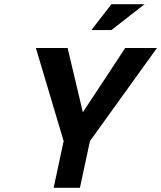

<svg xmlns="http://www.w3.org/2000/svg" viewBox="-20 -900 772 920"><path d="M152 -670 285 -224 237 0H363L411 -224L732 -670H580L377 -362L304 -670ZM418 -756H514L673 -880H514Z"/></svg>

Font: LT Wave Mono Bold
Style: Italic
Weight: 700
Designer: Daniel Lyons
Version: Version 2.5 (Glyphs App)